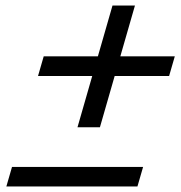

<svg xmlns="http://www.w3.org/2000/svg" viewBox="-20 -675 654 695"><path d="M477.5 0H3L23.5 -70.8H498ZM387.2 -655H468.5L341.7 -214.4H260.5ZM117.6 -399.8 138.2 -471H612.7L592.1 -399.8Z"/></svg>

Font: Intel One Mono Light
Style: Italic
Weight: 300
Italic angle: -16°
Monospace: yes
Designer: Fred Shallcrass
Foundry: Frere-Jones Type LLC
Version: Version 1.004